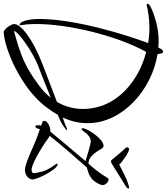

<svg xmlns="http://www.w3.org/2000/svg" viewBox="45 -838 926 1067"><g transform="rotate(90 508.5 -304.0)"><path d="M154 139C241 134 411 61 515 -37C558 -77 589 -121 613 -162L646 -176C664 -184 697 -207 697 -211C697 -212 696 -213 694 -213C685 -213 675 -204 627 -189C650 -236 659 -283 659 -328C659 -520 475 -684 275 -716C274 -733 270 -747 262 -747C256 -747 250 -742 244 -731C243 -728 241 -725 238 -720C226 -721 214 -722 202 -722C167 -722 131 -717 96 -708C69 -701 46 -693 26 -684C5 -675 -5 -667 -5 -661C-5 -658 -3 -656 2 -655C25 -662 76 -671 133 -671C160 -671 187 -668 214 -664C166 -537 80 -257 80 -59C80 -11 90 51 114 51C115 51 115 51 115 50C111 23 108 -3 108 -44C108 -212 168 -481 263 -653C320 -638 373 -615 421 -582C517 -516 580 -420 580 -301C580 -253 568 -204 541 -157L332 -77C189 -22 108 44 108 81C108 94 133 137 154 139ZM1019 -558C1014 -558 1006 -556 994 -552C983 -549 967 -542 946 -532C925 -522 906 -512 890 -503C871 -522 837 -545 821 -552C813 -556 807 -558 802 -558C799 -558 796 -555 794 -550C793 -549 793 -548 793 -547C793 -543 795 -540 799 -536C807 -530 856 -470 861 -464C862 -463 866 -457 871 -457C876 -457 883 -461 888 -464C899 -470 989 -528 1004 -536C1013 -541 1019 -546 1021 -550C1022 -552 1022 -554 1022 -555C1022 -557 1021 -558 1019 -558ZM919 21C954 21 972 -6 972 -21C972 -47 916 -161 887 -161C885 -161 884 -160 884 -158C884 -157 888 -151 889 -148C910 -119 924 -94 929 -71C934 -48 937 -34 937 -31C937 -21 931 -16 920 -16C875 -16 750 -102 738 -112C736 -113 733 -115 729 -116C778 -180 862 -273 905 -323C928 -331 975 -334 1001 -400C1002 -404 1003 -407 1003 -411C1003 -430 983 -444 972 -444C969 -444 966 -443 965 -441C938 -394 908 -359 884 -332C849 -332 826 -361 801 -405C796 -412 791 -416 784 -416C751 -416 699 -343 689 -310C688 -306 687 -304 687 -301C687 -296 689 -294 692 -294C704 -294 719 -345 762 -345C771 -345 842 -325 870 -316C817 -253 746 -170 707 -121C679 -121 646 -105 646 -86C646 -81 649 -78 654 -76L673 -69C671 -62 670 -57 670 -52C670 -42 673 -37 678 -37C682 -37 686 -42 690 -53L693 -62C720 -53 755 -40 775 -31C806 -18 888 21 919 21ZM147 82C147 59 268 -25 337 -51C400 -75 461 -100 518 -123C499 -99 476 -77 449 -57C344 21 285 44 147 82Z"/></g></svg>

Font: Comforter
Style: Regular
Weight: 400
Designer: Robert E. Leuschke
Foundry: Robert E. Leuschke
Version: Version 1.013; ttfautohint (v1.8.3)